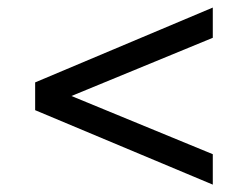

<svg xmlns="http://www.w3.org/2000/svg" viewBox="-20 -604 656 508"><path d="M543 -115.5 73 -312.5V-386L543 -584V-504L169 -350L543 -196Z"/></svg>

Font: Overpass Mono Light
Style: Regular
Weight: 400
Monospace: yes
Version: Version 4.000